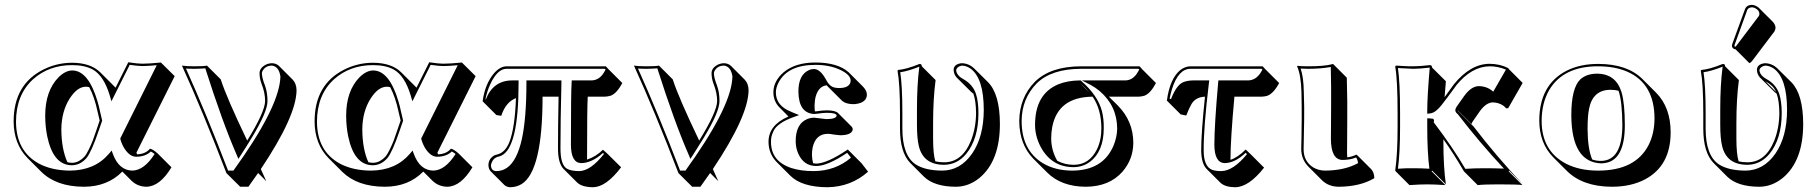

<svg xmlns="http://www.w3.org/2000/svg" viewBox="-20 -702 7482 790"><path d="M390.1 -206.1 381.8 -241.2Q368.7 -303.2 347.2 -343.3Q339.8 -345.2 333.5 -345.2Q297.9 -345.2 266.6 -296.4Q232.9 -243.2 232.4 -169.4Q232.9 -88.9 257.3 -34.7Q266.6 -32.2 275.9 -32.2Q292 -32.2 304.9 -39.6Q317.9 -46.9 326.9 -56.9Q335.9 -66.9 345.9 -87.9Q356 -108.9 361.6 -123.5Q367.2 -138.2 377 -167.5ZM276.9 -443.8Q353 -443.4 392.6 -404.3L449.2 -347.7Q452.6 -343.8 455.6 -341.3L507.8 -445.8Q546.4 -439.9 564.9 -439.9Q594.2 -439.9 642.1 -444.8L698.7 -388.7L541.5 -74.2Q542.5 -69.8 543.9 -66.9Q579.1 -68.4 597.2 -90.3Q609.9 -87.4 628.9 -70.3L685.5 -13.7Q637.7 65.9 581.5 66.4Q545.9 65.4 521.5 42L483.4 3.9Q421.9 66.4 324.7 66.4Q211.4 65.9 149.4 4.4L92.8 -52.2Q36.6 -109.9 36.1 -202.1Q36.1 -353.5 156.7 -415Q213.4 -443.8 276.9 -443.8ZM276.9 -434.1Q181.2 -434.1 115.7 -375.5Q46.4 -312 45.9 -202.1Q45.9 -80.6 140.1 -28.8Q193.4 -0.5 268.1 0Q370.1 -1 428.2 -69.3L439.5 -82.5L445.3 -66.4Q470.2 -1 524.9 0Q573.7 -1.5 616.2 -68.4Q607.4 -75.2 600.6 -78.6Q578.1 -57.1 540 -57.1Q514.6 -57.1 492.7 -89.8Q481.4 -107.4 475.6 -128.4L474.6 -131.8L625 -433.6Q585.4 -430.2 564.9 -430.2Q545.4 -430.7 513.7 -435.1L438.5 -285.2L431.6 -309.1Q407.2 -390.1 362.3 -415.5Q328.6 -434.1 276.9 -434.1ZM400.4 -205.6 386.2 -164.6Q356.4 -77.1 335.9 -51.8Q310.5 -22.5 275.9 -22Q199.2 -22 174.3 -141.1Q166 -182.1 166 -226.1Q166 -327.1 220.2 -383.3Q248.5 -411.6 276.9 -412.1Q343.3 -412.1 380.9 -286.1Q387.2 -265.1 391.6 -243.2Z M1053.2 -6.3Q1066.4 22.5 1075.7 43.5L1042 9.8Q1022 38.6 1002 66.4H968.3L911.6 10.3Q813.5 -245.6 728.5 -432.1Q745.6 -429.2 781.7 -429.2Q818.8 -429.2 831.5 -432.1L888.2 -375.5Q912.1 -300.8 997.1 -123.5Q1070.3 -242.2 1070.8 -286.1Q1070.8 -320.3 1056.2 -356.9Q1047.9 -378.9 1047.9 -400.9Q1047.9 -421.9 1072.8 -435.5Q1085.9 -441.9 1099.6 -441.9Q1116.7 -441.4 1127.9 -430.7L1184.6 -374Q1199.7 -357.9 1200.2 -330.6Q1199.2 -224.6 1053.2 -6.3ZM971.2 -64 960.9 -48.3 953.6 -65.4Q895 -199.7 824.7 -420.9Q809.6 -419.4 781.7 -418.9Q757.3 -418.9 745.1 -419.9Q826.2 -240.7 918.5 0H940.4Q1120.6 -249.5 1132.8 -373Q1133.3 -380.9 1133.8 -387.2Q1127.9 -427.7 1099.6 -432.1Q1071.3 -432.1 1059.6 -408.7Q1057.6 -404.3 1057.6 -400.9Q1057.6 -382.3 1070.3 -350.1Q1080.6 -321.8 1080.6 -286.1Q1080.6 -241.7 1015.6 -134.8Q997.1 -104 971.2 -64Z M1628.4 -206.1 1620.1 -241.2Q1606.9 -303.2 1585.4 -343.3Q1578.1 -345.2 1571.8 -345.2Q1536.1 -345.2 1504.9 -296.4Q1471.2 -243.2 1470.7 -169.4Q1471.2 -88.9 1495.6 -34.7Q1504.9 -32.2 1514.2 -32.2Q1530.3 -32.2 1543.2 -39.6Q1556.2 -46.9 1565.2 -56.9Q1574.2 -66.9 1584.2 -87.9Q1594.2 -108.9 1599.9 -123.5Q1605.5 -138.2 1615.2 -167.5ZM1515.1 -443.8Q1591.3 -443.4 1630.9 -404.3L1687.5 -347.7Q1690.9 -343.8 1693.8 -341.3L1746.1 -445.8Q1784.7 -439.9 1803.2 -439.9Q1832.5 -439.9 1880.4 -444.8L1937 -388.7L1779.8 -74.2Q1780.8 -69.8 1782.2 -66.9Q1817.4 -68.4 1835.4 -90.3Q1848.1 -87.4 1867.2 -70.3L1923.8 -13.7Q1876 65.9 1819.8 66.4Q1784.2 65.4 1759.8 42L1721.7 3.9Q1660.2 66.4 1563 66.4Q1449.7 65.9 1387.7 4.4L1331.1 -52.2Q1274.9 -109.9 1274.4 -202.1Q1274.4 -353.5 1395 -415Q1451.7 -443.8 1515.1 -443.8ZM1515.1 -434.1Q1419.4 -434.1 1354 -375.5Q1284.7 -312 1284.2 -202.1Q1284.2 -80.6 1378.4 -28.8Q1431.6 -0.5 1506.3 0Q1608.4 -1 1666.5 -69.3L1677.7 -82.5L1683.6 -66.4Q1708.5 -1 1763.2 0Q1812 -1.5 1854.5 -68.4Q1845.7 -75.2 1838.9 -78.6Q1816.4 -57.1 1778.3 -57.1Q1752.9 -57.1 1731 -89.8Q1719.7 -107.4 1713.9 -128.4L1712.9 -131.8L1863.3 -433.6Q1823.7 -430.2 1803.2 -430.2Q1783.7 -430.7 1752 -435.1L1676.8 -285.2L1669.9 -309.1Q1645.5 -390.1 1600.6 -415.5Q1566.9 -434.1 1515.1 -434.1ZM1638.7 -205.6 1624.5 -164.6Q1594.7 -77.1 1574.2 -51.8Q1548.8 -22.5 1514.2 -22Q1437.5 -22 1412.6 -141.1Q1404.3 -182.1 1404.3 -226.1Q1404.3 -327.1 1458.5 -383.3Q1486.8 -411.6 1515.1 -412.1Q1581.5 -412.1 1619.1 -286.1Q1625.5 -265.1 1629.9 -243.2Z M2472.7 -429.2 2483.9 -417 2540.5 -360.4Q2517.1 -316.4 2492.2 -308.1Q2481 -304.7 2468.3 -304.2H2398.4Q2395.5 -266.6 2395.5 -49.3Q2395.5 -46.9 2395.5 -45.4Q2431.6 -57.1 2460.9 -85.9L2479 -69.8L2535.6 -13.7Q2474.1 67.4 2420.4 68.4Q2374 67.9 2354.5 48.8L2297.9 -7.8Q2275.9 -31.2 2275.9 -91.8Q2275.9 -183.1 2278.3 -304.2H2212.4Q2212.4 1.5 2126.5 55.2Q2104.5 68.4 2078.6 68.4Q2064.5 67.4 2055.7 59.6L1999 2.9Q1990.2 -6.8 1989.7 -22Q1989.7 -45.4 2008.8 -59.6Q2016.1 -64.5 2023.9 -65.9Q2058.6 -73.2 2076.2 -118.2Q2098.6 -176.3 2103 -298.3Q2061 -282.2 2042.5 -225.6L2022.5 -228.5L1965.8 -285.2Q1975.6 -357.9 2014.2 -402.3Q2038.1 -428.7 2064 -429.2ZM2468.3 -418.9H2064Q2026.4 -418.9 1996.6 -354Q1983.4 -324.7 1977.5 -293.5L1979 -293Q2008.8 -370.1 2085.9 -371.1H2113.8V-360.8Q2113.8 -92.3 2041.5 -61Q2034.2 -58.1 2025.9 -56.2Q2004.9 -47.9 2000 -22Q2001 1.5 2022 2Q2122.6 2 2141.1 -228.5Q2146 -287.1 2146 -360.8V-371.1H2290V-360.8Q2286.1 -207 2286.1 -91.8Q2286.1 -24.4 2312 -8.3Q2329.6 2 2363.8 2Q2410.2 1 2465.3 -68.8L2460.9 -72.3Q2414.6 -31.2 2371.1 -30.8Q2329.6 -32.2 2329.1 -106Q2329.1 -325.2 2332 -361.8L2332.5 -371.1H2412.1Q2444.3 -371.1 2463.9 -401.9Q2467.8 -408.2 2471.7 -415.5Z M2913.1 -6.3Q2926.3 22.5 2935.5 43.5L2901.9 9.8Q2881.8 38.6 2861.8 66.4H2828.1L2771.5 10.3Q2673.3 -245.6 2588.4 -432.1Q2605.5 -429.2 2641.6 -429.2Q2678.7 -429.2 2691.4 -432.1L2748 -375.5Q2772 -300.8 2856.9 -123.5Q2930.2 -242.2 2930.7 -286.1Q2930.7 -320.3 2916 -356.9Q2907.7 -378.9 2907.7 -400.9Q2907.7 -421.9 2932.6 -435.5Q2945.8 -441.9 2959.5 -441.9Q2976.6 -441.4 2987.8 -430.7L3044.4 -374Q3059.6 -357.9 3060.1 -330.6Q3059.1 -224.6 2913.1 -6.3ZM2831.1 -64 2820.8 -48.3 2813.5 -65.4Q2754.9 -199.7 2684.6 -420.9Q2669.4 -419.4 2641.6 -418.9Q2617.2 -418.9 2605 -419.9Q2686 -240.7 2778.3 0H2800.3Q2980.5 -249.5 2992.7 -373Q2993.2 -380.9 2993.7 -387.2Q2987.8 -427.7 2959.5 -432.1Q2931.2 -432.1 2919.4 -408.7Q2917.5 -404.3 2917.5 -400.9Q2917.5 -382.3 2930.2 -350.1Q2940.4 -321.8 2940.4 -286.1Q2940.4 -241.7 2875.5 -134.8Q2856.9 -104 2831.1 -64Z M3333 -243.7Q3336.4 -244.1 3339.4 -244.1Q3364.3 -248 3382.3 -248Q3417 -247.6 3427.7 -237.3L3484.4 -180.7Q3488.3 -175.8 3488.8 -170.4Q3486.3 -146 3437.5 -145.5Q3434.1 -145.5 3422.9 -147Q3414.6 -147.9 3410.6 -148.4Q3395 -151.4 3386.7 -151.4Q3336.4 -151.4 3323.7 -95.2Q3320.8 -80.6 3320.8 -64.5Q3321.3 -45.9 3325.7 -30.3Q3332.5 -29.3 3338.4 -28.8Q3383.8 -29.8 3468.3 -86.9L3524.9 -30.3L3551.8 4.4Q3481.4 66.9 3384.8 68.4Q3279.3 67.9 3231.9 21L3175.3 -35.6Q3142.6 -69.3 3142.1 -118.2Q3142.1 -186.5 3222.2 -221.7Q3223.6 -222.2 3224.1 -222.7L3185.5 -261.7Q3162.6 -286.1 3162.1 -321.8Q3162.1 -368.2 3204.6 -404.8Q3252.9 -444.8 3335 -444.8Q3426.3 -444.8 3471.7 -404.8Q3473.6 -402.8 3474.6 -401.9L3531.2 -345.2Q3546.4 -329.1 3546.9 -313.5Q3546.9 -279.8 3500 -273.9Q3494.1 -273.4 3489.7 -273.4Q3458.5 -273.9 3442.9 -289.1L3386.2 -345.7Q3383.3 -348.6 3381.3 -351.1Q3349.1 -347.2 3336.9 -307.1Q3332 -289.6 3331.5 -268.6Q3331.5 -254.4 3333 -243.7ZM3253.9 -121.1Q3253.9 -191.9 3300.8 -211.9Q3314.9 -217.8 3330.1 -217.8Q3338.9 -217.3 3355.5 -214.8Q3359.4 -214.4 3367.2 -213.4Q3378.4 -211.9 3381.3 -211.9Q3421.9 -212.4 3422.4 -227.1Q3419.9 -237.8 3382.3 -237.8Q3366.2 -237.8 3340.8 -233.9H3339.8H3339.4L3334 -233.4L3332.5 -232.9H3331.1Q3266.1 -235.4 3265.1 -325.2Q3265.1 -393.6 3307.6 -413.1Q3317.9 -418 3329.1 -418Q3355 -418 3378.9 -374Q3379.4 -373 3380.4 -371.6Q3381.8 -369.1 3381.8 -368.7Q3394.5 -346.2 3413.1 -341.8Q3422.4 -339.8 3433.1 -339.8Q3471.2 -339.8 3479 -362.3Q3480 -366.7 3480 -370.1Q3480 -395 3435.1 -415.5Q3392.1 -435.1 3335 -435.1Q3221.7 -435.1 3183.6 -362.8Q3172.4 -341.3 3172.4 -321.8Q3172.4 -274.4 3219.2 -249.5Q3230.5 -243.7 3243.7 -238.3L3268.1 -228.5L3243.7 -219.7Q3211.4 -208 3190.9 -193.6Q3170.4 -179.2 3163.1 -163.6Q3155.8 -147.9 3154.1 -139.2Q3152.3 -130.4 3152.3 -118.2Q3152.3 -38.6 3235.8 -10.7Q3274.9 2 3328.1 2Q3417 1.5 3481.4 -53.2L3465.8 -73.2Q3384.3 -18.6 3338.4 -19Q3286.1 -19 3263.7 -71.8Q3253.9 -95.2 3253.9 -121.1Z M3819.3 -194.3V-132.3Q3819.3 -67.9 3828.6 -38.1Q3845.2 -34.2 3864.7 -34.2Q3939.5 -34.2 3975.6 -124.5Q3995.6 -175.8 3996.1 -236.8Q3995.6 -287.6 3984.9 -316.9Q3977.5 -321.8 3973.1 -326.7L3916.5 -382.8Q3904.3 -396.5 3903.8 -414.1Q3903.8 -434.6 3927.7 -440.4Q3933.6 -441.9 3938 -441.9Q3967.3 -440.9 3989.3 -419.4L4045.9 -363.3Q4093.8 -314 4094.2 -192.4Q4094.2 -39.1 4009.3 30.8Q3964.8 66.4 3912.6 66.4Q3823.7 65.9 3781.7 24.9L3725.1 -31.7Q3683.1 -75.2 3683.1 -172.9V-234.9Q3683.1 -356.9 3672.9 -411.1L3674.8 -414.1Q3710 -417 3763.7 -439Q3768.1 -438.5 3770.5 -437Q3772.5 -433.6 3772.9 -429.2L3829.6 -372.6Q3819.3 -294.9 3819.3 -194.3ZM3752.9 -251Q3752.9 -353 3762.7 -427.7Q3714.8 -408.7 3684.1 -404.8Q3692.9 -349.6 3692.9 -234.9V-172.9Q3692.9 -62.5 3747.1 -25.9Q3786.1 -0.5 3856 0Q3931.2 0 3980 -70.3Q4027.3 -139.2 4027.8 -249Q4027.8 -380.4 3973.1 -419.9Q3956.1 -431.6 3938 -432.1Q3918 -428.7 3914.1 -414.1Q3915.5 -392.1 3942.9 -377Q3982.4 -355 3995.6 -315.9Q4005.9 -284.2 4005.9 -236.8Q4005.9 -130.4 3955.1 -68.4Q3918 -24.4 3864.7 -23.9Q3779.3 -23.9 3760.7 -100.6Q3752.9 -132.3 3752.9 -189Z M4397.9 -23.9Q4461.4 -23.9 4493.2 -86.9Q4511.7 -125 4511.7 -174.8Q4511.2 -252.9 4475.6 -304.2Q4332 -302.7 4309.1 -177.2Q4305.2 -155.3 4305.2 -131.3Q4305.7 -83 4330.1 -40.5Q4361.3 -23.9 4397.9 -23.9ZM4542.5 -304.2 4580.1 -267.1Q4642.6 -203.1 4643.1 -115.2Q4643.1 -46.9 4598.1 4.9Q4543.9 65.9 4447.3 66.4Q4347.2 65.9 4288.6 7.8L4231.9 -48.8Q4174.3 -107.9 4173.8 -204.1Q4174.8 -301.3 4238.8 -366.2Q4302.7 -428.7 4427.7 -429.2H4668.9L4679.7 -417L4736.3 -360.4Q4713.4 -316.9 4688.5 -308.1Q4677.2 -304.7 4665 -304.2ZM4463.9 -319.8Q4455.1 -330.1 4445.8 -339.4Q4435.1 -350.1 4422.9 -360.8ZM4397.9 -14.2Q4306.6 -14.2 4261.7 -98.1Q4238.8 -142.1 4238.8 -188Q4238.8 -315.9 4335.4 -355.5Q4373.5 -370.6 4422.9 -371.1H4426.3L4429.2 -368.7Q4497.6 -308.6 4514.2 -244.1Q4522 -212.9 4521.5 -174.8Q4521.5 -77.1 4461.9 -34.2Q4433.1 -14.6 4397.9 -14.2ZM4608.9 -371.1Q4640.1 -371.1 4659.2 -401.4Q4663.1 -407.7 4667.5 -415.5L4664.6 -418.9H4427.7Q4306.2 -418.5 4245.6 -358.9Q4184.1 -295.9 4183.6 -204.1Q4183.6 -84 4270.5 -30.8Q4320.8 -0.5 4390.6 0Q4517.1 0 4561 -101.1Q4576.2 -137.2 4576.7 -171.9Q4576.7 -265.6 4504.9 -327.1Q4486.8 -342.3 4468.3 -352.1L4431.6 -371.1Z M4878.4 -429.2H5175.3L5186.5 -417L5243.2 -360.4Q5219.2 -315.4 5191.9 -307.1Q5181.6 -304.7 5170.9 -304.2H5059.1Q5043 -127.9 5043 -49.3Q5043 -46.9 5043 -44.4Q5073.7 -54.7 5105.5 -86.9L5124.5 -68.8L5181.2 -12.2Q5118.2 67.9 5062 68.4Q5020 67.9 5001 49.3L4944.3 -7.3Q4922.9 -30.3 4922.4 -83Q4922.4 -156.7 4938 -304.2Q4899.9 -302.7 4882.8 -274.4Q4873.5 -258.8 4860.8 -226.6L4837.9 -231.4L4781.2 -288.1Q4793.5 -378.9 4836.9 -414.1Q4856.4 -428.7 4878.4 -429.2ZM4878.4 -418.9Q4828.6 -418.9 4802.2 -335.4Q4796.4 -315.9 4792.5 -295.9L4798.3 -294.4Q4819.8 -350.6 4847.2 -363.3Q4864.3 -370.6 4888.2 -371.1H4955.6L4954.1 -359.9Q4932.1 -177.7 4932.6 -83Q4932.6 -16.1 4968.3 -2.9Q4982.9 2 5005.4 2Q5054.7 1 5110.8 -67.9L5105.5 -73.2Q5061 -31.2 5018.6 -30.8Q4977.1 -32.7 4976.6 -106Q4976.6 -186 4992.2 -361.8L4993.2 -371.1H5114.3Q5146.5 -371.1 5167 -402.8Q5170.9 -408.7 5174.3 -415.5L5170.9 -418.9Z M5335.9 -261.2 5335 -321.8Q5333 -394.5 5316.9 -429.2L5318.8 -431.2Q5331.1 -429.2 5362.8 -429.2Q5429.2 -429.2 5461.9 -438Q5463.9 -438.5 5464.8 -439L5521.5 -382.3Q5521.5 -381.3 5523.4 -286.6V-215.3Q5523.4 -180.7 5522.9 -122.6Q5522.5 -86.9 5522.5 -74.7Q5522.5 -63.5 5523.4 -54.7Q5542 -56.6 5561 -65.9Q5563.5 -64 5564.9 -63L5621.6 -6.3Q5634.3 7.3 5634.8 31.2Q5576.2 65.9 5487.8 66.4Q5446.3 65.9 5419.4 39.6L5362.8 -17.1Q5334.5 -46.4 5334 -87.9Q5334 -98.1 5335 -135.3Q5336.4 -222.7 5335.9 -261.2ZM5346.2 -261.2Q5346.7 -222.2 5344.7 -134.8Q5343.8 -98.1 5343.8 -87.9Q5343.8 -38.1 5383.3 -13.2Q5404.8 -0.5 5431.2 0Q5513.2 -0.5 5567.9 -30.8Q5565.9 -45.9 5559.6 -54.2Q5536.6 -43.9 5502.9 -43.9Q5456.5 -45.4 5456.1 -131.3Q5456.1 -144 5456.5 -178.7Q5457 -237.8 5457 -272V-342.8Q5457 -369.6 5455.6 -426.3Q5413.6 -418.9 5362.8 -418.9Q5349.1 -418.9 5331.5 -419.9Q5343.8 -385.3 5344.7 -322.3Z M5986.8 -237.8 6043 -181.6Q6136.7 -59.1 6246.1 56.6L6189.5 0L6187.5 2.9L6244.1 59.6Q6229 56.6 6146 56.6Q6086.9 56.6 6060.1 59.6L6003.4 2.9Q5958.5 -74.2 5918.9 -128.9V-123.5Q5918.9 -14.6 5929.2 56.6L5872.6 0L5870.6 2.9L5927.2 59.6Q5881.3 56.6 5853 56.6Q5822.8 56.6 5779.3 59.6L5722.7 2.9L5720.7 0Q5730.5 -68.4 5730.5 -180.2V-234.9Q5730.5 -374 5720.7 -428.2L5723.6 -432.1Q5730.5 -432.1 5748 -430.7Q5778.8 -428.7 5794.4 -429.2Q5820.8 -429.2 5863.8 -434.1Q5868.2 -433.6 5870.1 -431.6Q5872.1 -428.2 5872.6 -423.8L5929.2 -367.7Q5928.2 -357.4 5926.8 -337.9Q5924.8 -314 5923.8 -302.2L5962.9 -356Q6030.8 -439 6108.9 -439.5Q6152.3 -439 6185.5 -421.9L6188.5 -417.5L6245.1 -360.8L6185.5 -256.8L6177.2 -256.3L6168 -265.6Q6147.5 -280.3 6121.6 -280.8Q6093.8 -279.3 6068.4 -243.7L6038.6 -200.7Q6034.7 -193.8 6034.7 -191.4L5978 -248Q5978.5 -245.6 5979 -245.1L5980.5 -244.1Q5982.9 -242.2 5983.9 -241.2Q5985.8 -238.8 5986.8 -237.8ZM6172.9 -261.7 6173.3 -261.2Q6173.3 -261.2 6172.9 -261.7ZM5863.3 -245.1 5862.8 -246.1V-245.1ZM5978.5 -231.9 5977.5 -232.9Q5968.8 -239.7 5967.8 -248Q5968.3 -255.4 5973.6 -263.2L6003.9 -306.2Q6033.2 -347.2 6064.9 -347.7Q6100.6 -346.7 6124 -324.7L6176.3 -415.5Q6144 -429.2 6108.9 -429.2Q6034.7 -428.2 5971.2 -350.1V-349.6Q5931.6 -294.9 5910.6 -268.6Q5886.7 -238.8 5866.7 -235.8Q5864.7 -235.4 5863.8 -235.4L5852.5 -233.9V-246.1Q5852.5 -304.7 5862.8 -423.8Q5820.8 -418.9 5794.4 -418.9Q5784.7 -418.9 5731.9 -421.9Q5740.7 -364.3 5740.7 -234.9V-180.2Q5740.7 -72.3 5731.9 -7.8Q5766.1 -10.3 5796.4 -9.8Q5827.6 -9.8 5861.3 -7.8Q5852.5 -76.7 5852.5 -180.2V-215.3L5862.8 -214.8Q5862.8 -214.8 5876.5 -213.4Q5882.8 -208.5 5878.9 -199.2Q5956.5 -97.2 6009.3 -7.3Q6043.5 -9.8 6089.8 -9.8Q6127 -9.8 6168 -8.3Q6066.9 -116.7 5978.5 -231.9Z M6313.5 -205.1Q6313.5 -352.1 6424.3 -410.2Q6481.4 -439.5 6557.6 -439Q6675.8 -438.5 6738.3 -376.5L6794.9 -319.8Q6854 -259.8 6854 -157.2Q6854 -20 6748.5 36.1Q6690.9 66.4 6611.8 66.4Q6492.2 65.9 6426.8 1L6370.6 -55.2Q6314 -113.3 6313.5 -205.1ZM6606.9 -332.5Q6533.2 -332.5 6518.1 -253.4Q6512.2 -223.1 6512.2 -171.4Q6512.7 -89.8 6531.2 -45.9Q6548.3 -39.6 6569.3 -40Q6654.8 -42.5 6655.3 -187Q6654.8 -284.7 6639.6 -328.6Q6624.5 -332.5 6606.9 -332.5ZM6550.3 -398.9Q6628.4 -398.9 6651.9 -322.8Q6665.5 -276.4 6665.5 -187Q6665.5 -41 6581.1 -30.8Q6574.7 -30.3 6569.3 -29.8Q6446.3 -33.2 6445.3 -228Q6445.3 -339.8 6482.4 -375.5Q6507.8 -398.4 6550.3 -398.9ZM6323.2 -205.1Q6323.2 -80.1 6424.8 -27.8Q6480 0 6555.7 0Q6709 0 6763.2 -105Q6787.1 -152.3 6787.6 -213.9Q6787.6 -357.9 6675.3 -407.2Q6625.5 -428.7 6557.6 -429.2Q6412.6 -430.2 6354 -331.1Q6323.7 -278.3 6323.2 -205.1Z M7188 -682.1Q7204.6 -681.2 7217.8 -668.9L7274.4 -612.3Q7285.2 -600.6 7285.6 -587.4Q7284.7 -578.1 7280.8 -572.3L7188.5 -450.2Q7182.1 -442.9 7177.7 -442.4L7121.1 -499Q7114.7 -500 7110.4 -503.4Q7106.4 -508.3 7106 -513.2Q7106.4 -516.6 7107.9 -522L7160.2 -665Q7167 -681.2 7188 -682.1ZM7124.5 -194.3V-132.3Q7124.5 -67.9 7133.8 -38.1Q7150.4 -34.2 7169.9 -34.2Q7244.6 -34.2 7280.8 -124.5Q7300.8 -175.8 7301.3 -236.8Q7300.8 -287.6 7290 -316.9Q7282.7 -321.8 7278.3 -326.7L7221.7 -382.8Q7209.5 -396.5 7209 -414.1Q7209 -434.6 7232.9 -440.4Q7238.8 -441.9 7243.2 -441.9Q7272.5 -440.9 7294.4 -419.4L7351.1 -363.3Q7398.9 -314 7399.4 -192.4Q7399.4 -39.1 7314.5 30.8Q7270 66.4 7217.8 66.4Q7128.9 65.9 7086.9 24.9L7030.3 -31.7Q6988.3 -75.2 6988.3 -172.9V-234.9Q6988.3 -356.9 6978 -411.1L6980 -414.1Q7015.1 -417 7068.8 -439Q7073.2 -438.5 7075.7 -437Q7077.6 -433.6 7078.1 -429.2L7134.8 -372.6Q7124.5 -294.9 7124.5 -194.3ZM7287.6 -323.7Q7280.8 -338.9 7270.5 -348.6Q7260.3 -358.4 7243.2 -368.2ZM7058.1 -251Q7058.1 -353 7067.9 -427.7Q7020 -408.7 6989.3 -404.8Q6998 -349.6 6998 -234.9V-172.9Q6998 -62.5 7052.2 -25.9Q7091.3 -0.5 7161.1 0Q7236.3 0 7285.2 -70.3Q7332.5 -139.2 7333 -249Q7333 -380.4 7278.3 -419.9Q7261.2 -431.6 7243.2 -432.1Q7223.1 -428.7 7219.2 -414.1Q7220.7 -392.1 7248 -377Q7287.6 -355 7300.8 -315.9Q7311 -284.2 7311 -236.8Q7311 -130.4 7260.3 -68.4Q7223.1 -24.4 7169.9 -23.9Q7084.5 -23.9 7065.9 -100.6Q7058.1 -132.3 7058.1 -189ZM7188 -671.9Q7174.3 -670.9 7169.4 -661.6L7117.7 -518.6Q7116.7 -515.6 7116.2 -512.7Q7118.2 -510.3 7120.1 -509.3Q7122.1 -511.2 7124 -513.2L7216.3 -635.3Q7219.2 -639.6 7219.2 -644Q7219.2 -660.6 7199.7 -669.4Q7193.4 -671.9 7188 -671.9Z"/></svg>

Font: Linux Biolinum Shadow O
Style: Bold
Weight: 700
Designer: Philipp H. Poll
Foundry: Philipp H. Poll
Version: Version 0.9.2